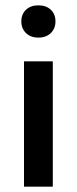

<svg xmlns="http://www.w3.org/2000/svg" viewBox="-20 -700 288 720"><path d="M70 0V-470H178V0ZM124 -559Q95 -559 77.5 -576Q60 -593 60 -620Q60 -647 77.5 -663.5Q95 -680 124 -680Q153 -680 170.5 -663.5Q188 -647 188 -620Q188 -593 170.5 -576Q153 -559 124 -559Z"/></svg>

Font: Gantari SemiBold
Style: Regular
Weight: 600
Designer: Anugrah Pasau
Foundry: Lafontype
Version: Version 1.000; ttfautohint (v1.8.4)